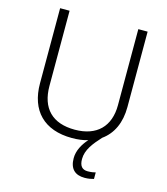

<svg xmlns="http://www.w3.org/2000/svg" viewBox="-133 -816 988 1136"><g transform="rotate(15 361.0 -248.0)"><path d="M449 114C449 58 487 11 532 -38C595 -83 629 -156 629 -252V-714H572V-248C572 -118 497 -42 362 -42C225 -42 151 -116 151 -254V-714H93V-254C93 -88 187 10 359 10C394 10 427 6 456 -3C424 33 400 76 400 122C400 188 434 218 492 218C516 218 533 214 548 210V170C537 173 521 176 500 176C467 176 449 158 449 114Z"/></g></svg>

Font: Noto Sans Gujarati Light
Style: Regular
Weight: 300
Designer: Jelle Bosma - Monotype Design Team, Universal Thirst
Foundry: Monotype Imaging Inc.
Version: Version 2.106